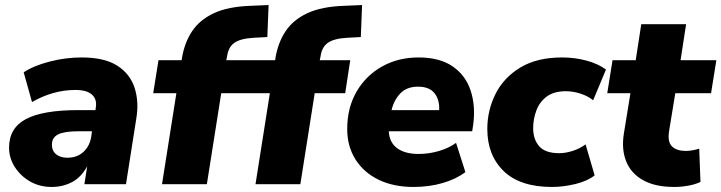

<svg xmlns="http://www.w3.org/2000/svg" viewBox="-20 -731 2863 762"><path d="M185 11Q137 11 99 -11Q61 -33 38.5 -68.5Q16 -104 16 -145Q16 -223 83 -258.5Q150 -294 291 -294H359L360 -303Q366 -336 345.5 -355Q325 -374 279 -374Q191 -374 107 -326L74 -444Q113 -470 176.5 -486.5Q240 -503 304 -503Q395 -503 446 -470Q497 -437 514.5 -381.5Q532 -326 521 -261L480 0H315L326 -71Q302 -27 265.5 -8Q229 11 185 11ZM247 -105Q286 -105 311 -128Q336 -151 342 -188L345 -210H291Q235 -210 210.5 -197.5Q186 -185 186 -157Q186 -132 203 -118.5Q220 -105 247 -105Z M623 0 680 -361H588L609 -492H701L702 -500Q712 -561 742 -606.5Q772 -652 828.5 -678.5Q885 -705 976 -708L1046 -711L1041 -584L986 -581Q934 -578 910 -561Q886 -544 881 -506L878 -492H999L979 -361H858L801 0Z M994 0 1051 -361H959L980 -492H1072L1073 -500Q1083 -561 1113 -606.5Q1143 -652 1199.5 -678.5Q1256 -705 1347 -708L1417 -711L1412 -584L1357 -581Q1305 -578 1281 -561Q1257 -544 1252 -506L1249 -492H1370L1350 -361H1229L1172 0Z M1621 11Q1542 11 1483 -17.5Q1424 -46 1391 -98Q1358 -150 1358 -219Q1358 -304 1395.5 -368Q1433 -432 1497 -467.5Q1561 -503 1641 -503Q1725 -503 1776.5 -467.5Q1828 -432 1848 -371Q1868 -310 1858 -236L1854 -210H1523Q1525 -166 1556 -143Q1587 -120 1641 -120Q1682 -120 1721.5 -131.5Q1761 -143 1790 -164L1827 -48Q1790 -20 1736.5 -4.5Q1683 11 1621 11ZM1639 -387Q1594 -387 1568.5 -360Q1543 -333 1534 -294H1723Q1725 -335 1704.5 -361Q1684 -387 1639 -387Z M2171 11Q2044 11 1979 -52Q1914 -115 1914 -219Q1914 -293 1946.5 -358Q1979 -423 2045 -463Q2111 -503 2211 -503Q2261 -503 2307.5 -490.5Q2354 -478 2385 -455L2334 -333Q2315 -349 2285 -359Q2255 -369 2226 -369Q2178 -369 2149.5 -347.5Q2121 -326 2108.5 -292Q2096 -258 2096 -222Q2096 -178 2120 -150.5Q2144 -123 2200 -123Q2224 -123 2252.5 -132Q2281 -141 2304 -158L2340 -35Q2311 -12 2263 -0.5Q2215 11 2171 11Z M2656 11Q2580 11 2532 -16Q2484 -43 2465 -91Q2446 -139 2456 -201L2482 -361H2390L2411 -492H2503L2525 -635H2703L2681 -492H2823L2802 -361H2660L2635 -208Q2629 -167 2647.5 -149.5Q2666 -132 2702 -132Q2726 -132 2755 -141L2760 -9Q2739 1 2711 6Q2683 11 2656 11Z"/></svg>

Font: Nunito Sans Black
Style: Italic
Weight: 900
Italic angle: -9°
Designer: Vernon Adams
Foundry: Vernon Adams
Version: Version 3.006; ttfautohint (v1.8.3)